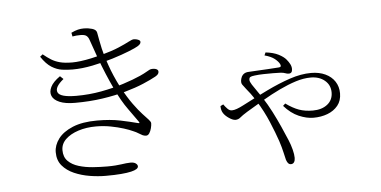

<svg xmlns="http://www.w3.org/2000/svg" viewBox="-55 -889 2110 1062"><g transform="rotate(-5 1000.0 -358.0)"><path d="M493 41Q451 41 405 33.5Q359 26 319 8.5Q279 -9 254 -38.5Q229 -68 229 -113Q229 -152 255.5 -187.5Q282 -223 336 -245.5Q390 -268 472 -268Q546 -268 601 -256.5Q656 -245 693 -235Q704 -232 704.5 -234.5Q705 -237 700 -244Q685 -266 649 -315.5Q613 -365 580 -436Q561 -476 542.5 -520Q524 -564 506 -613Q488 -662 470 -715Q465 -731 455 -739Q445 -747 422 -747Q409 -747 398.5 -746Q388 -745 377 -743L373 -764Q394 -774 410 -778Q426 -782 445 -782Q466 -782 489 -775.5Q512 -769 515 -752Q519 -731 523 -708.5Q527 -686 532.5 -662.5Q538 -639 545 -615Q552 -594 561.5 -566.5Q571 -539 584.5 -507.5Q598 -476 615 -443Q648 -382 676 -343.5Q704 -305 725 -282.5Q746 -260 757.5 -247.5Q769 -235 769 -227Q769 -216 765 -200Q761 -184 753.5 -172.5Q746 -161 735 -161Q725 -161 715.5 -165.5Q706 -170 694.5 -177.5Q683 -185 666 -192Q647 -201 615.5 -211Q584 -221 544.5 -228.5Q505 -236 463 -236Q409 -236 364.5 -221.5Q320 -207 293.5 -181.5Q267 -156 267 -121Q267 -83 289.5 -60.5Q312 -38 348.5 -27Q385 -16 426.5 -13Q468 -10 506 -10Q532 -10 551 -11.5Q570 -13 584.5 -15Q599 -17 611.5 -18.5Q624 -20 636 -20Q655 -20 665 -12.5Q675 -5 675 4Q675 12 665.5 18.5Q656 25 635 30Q614 35 579 38Q544 41 493 41ZM359 -376Q306 -376 274 -389.5Q242 -403 232.5 -425.5Q223 -448 236.5 -475.5Q250 -503 289 -530L307 -513Q255 -471 267.5 -442.5Q280 -414 370 -414Q442 -414 509 -426.5Q576 -439 633.5 -457.5Q691 -476 731 -494Q755 -505 766.5 -512Q778 -519 785.5 -522.5Q793 -526 802 -526Q812 -526 819 -524Q826 -522 830 -518Q834 -514 834 -508Q834 -501 830 -495Q826 -489 814 -482Q787 -467 743.5 -448.5Q700 -430 641.5 -413.5Q583 -397 512 -386.5Q441 -376 359 -376ZM362 -561Q333 -561 304 -565Q275 -569 246 -587Q217 -605 189 -647L204 -659Q227 -640 248 -627Q269 -614 296 -607Q323 -600 364 -600Q384 -600 411.5 -603.5Q439 -607 469 -613.5Q499 -620 526 -627Q588 -644 625.5 -660Q663 -676 683.5 -687Q704 -698 713 -698Q721 -698 729 -696Q737 -694 743 -690.5Q749 -687 749 -680Q749 -674 744.5 -668.5Q740 -663 730 -657Q719 -650 680.5 -634.5Q642 -619 587.5 -602Q533 -585 473.5 -573Q414 -561 362 -561Z M1519 66Q1511 66 1505 60Q1499 54 1494 40Q1491 29 1484.5 -0.5Q1478 -30 1466 -67Q1450 -114 1424 -176Q1398 -238 1361 -297Q1343 -326 1331 -342Q1319 -358 1308 -371Q1298 -384 1289.5 -395.5Q1281 -407 1287 -429Q1291 -443 1298 -450Q1305 -457 1313.5 -460Q1322 -463 1331 -463Q1340 -463 1348 -464Q1396 -466 1439.5 -469Q1483 -472 1500 -473Q1516 -474 1508 -491Q1501 -505 1482 -520.5Q1463 -536 1426 -546L1433 -562Q1477 -557 1505 -542.5Q1533 -528 1546 -512Q1557 -499 1564 -485.5Q1571 -472 1571 -458Q1571 -446 1566 -440Q1561 -434 1551 -434Q1542 -434 1532 -438Q1522 -442 1506 -443Q1491 -444 1465 -444Q1439 -444 1411.5 -443.5Q1384 -443 1362 -440Q1344 -438 1337.5 -434Q1331 -430 1331 -418Q1331 -409 1342 -391.5Q1353 -374 1367.5 -354Q1382 -334 1393 -317Q1421 -274 1443.5 -230Q1466 -186 1484.5 -144.5Q1503 -103 1518 -67Q1529 -41 1536 -13.5Q1543 14 1543 33Q1543 48 1537 57Q1531 66 1519 66ZM1666 -179Q1628 -179 1585 -197.5Q1542 -216 1504 -259L1517 -271Q1556 -243 1589.5 -231Q1623 -219 1666 -219Q1716 -219 1747 -243.5Q1778 -268 1778 -310Q1778 -351 1747.5 -376.5Q1717 -402 1670 -402Q1630 -402 1586 -388Q1542 -374 1495 -351.5Q1448 -329 1400 -301Q1352 -273 1304 -244Q1275 -226 1263 -215.5Q1251 -205 1235 -205Q1221 -205 1200 -219Q1179 -233 1169 -249Q1164 -257 1161.5 -266.5Q1159 -276 1159 -288L1175 -296Q1184 -283 1195.5 -271Q1207 -259 1220 -259Q1232 -259 1248.5 -265Q1265 -271 1284 -281Q1357 -319 1425 -352Q1493 -385 1555.5 -406Q1618 -427 1674 -427Q1719 -427 1753 -411Q1787 -395 1805.5 -366.5Q1824 -338 1824 -301Q1824 -260 1802 -233Q1780 -206 1744.5 -192.5Q1709 -179 1666 -179Z"/></g></svg>

Font: Noto Serif JP ExtraLight
Style: Regular
Weight: 200
Designer: Ryoko NISHIZUKA  (kana & ideographs); Frank Grießhammer (Latin, Greek & Cyrillic); Wenlong ZHANG  (bopomofo); Sandoll Co
Foundry: Adobe
Version: Version 2.002-H1;hotconv 1.1.0;makeotfexe 2.6.0